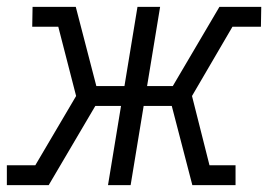

<svg xmlns="http://www.w3.org/2000/svg" viewBox="-29 -540 799 560"><path d="M-9 0V-58H74L193 -260L141 -462H65L66 -520H192L252 -289H334L372 -520H438L400 -289H475L611 -520H733L732 -462H649L531 -260L582 -58H658V0H532L472 -231H390L352 0H286L324 -231H249L113 0Z"/></svg>

Font: Iosevka Etoile Light
Style: Italic
Weight: 300
Italic angle: -9°
Designer: Belleve Invis
Foundry: Belleve Invis
Version: Version 22.1.2; ttfautohint (v1.8.4)